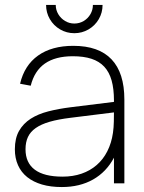

<svg xmlns="http://www.w3.org/2000/svg" viewBox="-20 -740 582 775"><path d="M280 -606Q249 -606 222.8 -621.2Q196.5 -636.5 181.2 -662.8Q166 -689 166 -720H205Q205 -700 215.2 -682.8Q225.5 -665.5 242.8 -655.2Q260 -645 280 -645Q300.5 -645 317.8 -655.2Q335 -665.5 345 -682.8Q355 -700 355 -720H394Q394 -689 378.8 -662.8Q363.5 -636.5 337.2 -621.2Q311 -606 280 -606ZM276 -555Q189 -555 133.8 -515.8Q78.5 -476.5 61 -402L104 -394Q119 -454 161.2 -483.5Q203.5 -513 274 -513Q317.5 -513 349 -502.8Q380.5 -492.5 400.8 -470.8Q421 -449 430.5 -415.2Q440 -381.5 440 -334V-291Q440 -273 439.5 -249Q439 -225 436 -204Q430 -162.5 413.2 -129.5Q396.5 -96.5 370.2 -73.8Q344 -51 309.2 -39Q274.5 -27 232.5 -27Q158 -27 120.5 -55Q83 -83 83 -137.5Q83 -166 92.8 -187Q102.5 -208 124.2 -223.2Q146 -238.5 180.5 -248.5Q215 -258.5 264.5 -264.5L445.5 -287L446 -329.5L264.5 -307Q216.5 -301 175.2 -290.5Q134 -280 104 -260.8Q74 -241.5 57 -211.8Q40 -182 40 -137.5Q40 -101.5 52.8 -73Q65.5 -44.5 90 -25Q114.5 -5.5 149.5 4.8Q184.5 15 229.5 15Q302 15 355.8 -15.5Q409.5 -46 440 -103.5V0H482V-338Q482 -446 430.2 -500.5Q378.5 -555 276 -555Z"/></svg>

Font: Vela Sans GX ExtLt
Style: Regular
Weight: 200
Designer: Principal design: Mikhail Sharanda - project Manrope.
Design modification: Ravid Balaliev
Foundry: Mikhail Sharanda
Version: Version 1.001